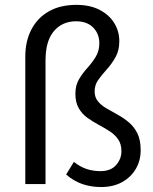

<svg xmlns="http://www.w3.org/2000/svg" viewBox="-20 -742 616 774"><path d="M387.2 12Q347.5 12 312.6 0.2Q277.7 -11.5 246.6 -38.5L277.9 -89.4Q303.8 -68.8 330.1 -60.4Q356.4 -52.1 385 -52.1Q426.5 -52.1 448 -76.6Q469.5 -101.1 469.5 -132.3Q469.5 -161.2 456.3 -180.3Q443 -199.4 421.8 -213Q400.5 -226.7 376.7 -239.5Q352.9 -252.3 331.6 -267.7Q310.3 -283.1 297.1 -306.4Q283.9 -329.7 283.9 -364.2Q283.9 -398.2 298.5 -422.6Q313.1 -447 332.1 -468Q351.2 -489 365.8 -512.8Q380.4 -536.6 380.4 -567.6Q380.4 -606 355.5 -631.1Q330.7 -656.2 286.6 -656.2Q231 -656.2 197.3 -616.5Q163.5 -576.9 163.5 -498.2V0H82V-513.7Q82 -576.6 106.8 -623.5Q131.5 -670.5 177.4 -696.5Q223.3 -722.4 287.9 -722.4Q342.3 -722.4 381.1 -702.5Q420 -682.5 440.5 -649.2Q461 -615.8 461 -576.2Q461 -538.7 445.8 -511.7Q430.7 -484.7 411.2 -463.2Q391.8 -441.7 376.7 -420.9Q361.5 -400.1 361.5 -373.6Q361.5 -349.8 374.7 -333.7Q387.9 -317.5 409.2 -305.1Q430.5 -292.7 454.3 -279.7Q478.1 -266.7 499.4 -248.8Q520.7 -230.9 533.9 -204.3Q547.1 -177.7 547.1 -136.5Q547.1 -94.6 527.5 -61.1Q507.9 -27.7 472.2 -7.8Q436.4 12 387.2 12Z"/></svg>

Font: Source Sans 3 VF
Style: Regular
Weight: 200
Designer: Paul D. Hunt
Foundry: Adobe
Version: Version 3.046;hotconv 1.0.118;makeotfexe 2.5.65603